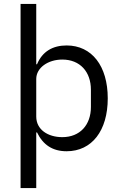

<svg xmlns="http://www.w3.org/2000/svg" viewBox="-20 -760 620 980"><path d="M85 200H165V-84H169C200 -20 249 12 320 12C449 12 530 -93 530 -258C530 -423 449 -528 320 -528C249 -528 196 -497 169 -432H165V-740H85ZM298 -60C225 -60 165 -98 165 -165V-357C165 -414 225 -456 298 -456C388 -456 444 -394 444 -302V-214C444 -122 388 -60 298 -60Z"/></svg>

Font: IBM Plex Thai Looped
Style: Regular
Weight: 400
Designer: Mike Abbink, Paul van der Laan, Pieter van Rosmalen, Ben Mitchell, Mark Frömberg
Foundry: Bold Monday
Version: Version 1.0